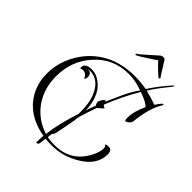

<svg xmlns="http://www.w3.org/2000/svg" viewBox="-271 -1024 1254 1254"><g transform="rotate(45 355.5 -397.0)"><path d="M298 94Q294 94 294 90Q294 62 297 29Q177 10 103 -67Q65 -108 45 -160Q25 -212 25 -276Q25 -382 83 -477Q112 -525 150.5 -561Q189 -597 236 -622Q327 -669 445 -669Q471 -669 498 -666.5Q525 -664 553 -659Q604 -738 666 -805L670 -807Q671 -807 671 -805Q671 -799 665 -791Q633 -753 608 -719Q583 -685 565 -656Q614 -645 666 -626Q672 -636 679 -645Q686 -654 693 -663Q699 -671 703 -671Q708 -671 708 -666Q707 -665 707 -663Q682 -626 667 -572.5Q652 -519 645 -451Q644 -441 631 -429Q618 -417 607 -417Q601 -417 601 -443Q601 -501 636 -574Q628 -585 605 -597.5Q582 -610 544 -623Q482 -519 432 -394Q440 -382 452 -382Q459 -382 415 -346Q392 -284 373 -218Q371 -190 363.5 -154Q356 -118 348 -75L342 -45Q337 -24 328 -20Q327 -12 325.5 -3Q324 6 323 15Q340 19 357.5 20Q375 21 393 21Q548 21 616 -123Q634 -162 634 -190Q634 -208 624 -212Q622 -212 622 -213Q622 -222 650 -222Q680 -222 680 -182Q680 -83 574 -20Q483 36 379 36Q349 36 320 33Q319 40 318 51.5Q317 63 315 77Q312 94 298 94ZM300 9Q306 -44 321 -105.5Q336 -167 358 -236V-259Q358 -325 340 -379Q299 -486 213 -486Q208 -486 203 -485.5Q198 -485 193 -484Q231 -484 231 -447Q231 -431 222 -422Q207 -457 178 -457Q168 -457 155 -452Q154 -454 154 -460Q154 -501 214 -501Q260 -501 301 -467Q338 -436 354 -392Q374 -344 375 -284Q380 -301 386.5 -318Q393 -335 400 -351Q391 -363 391 -379Q391 -388 402 -404Q413 -420 422 -421L424 -412Q450 -472 474 -523.5Q498 -575 525 -614L534 -627Q468 -651 408 -651Q263 -651 172 -548Q80 -449 80 -302Q80 -191 140 -105Q201 -22 300 9ZM351 -770Q347 -770 345 -773Q343 -776 348 -780Q355 -783 373.5 -799Q392 -815 414 -834.5Q436 -854 452.5 -869Q469 -884 472 -885Q477 -888 489 -888Q498 -888 501 -885Q503 -884 512.5 -869Q522 -854 534.5 -834Q547 -814 557 -798Q567 -782 569 -780Q572 -779 572 -776Q571 -772 566.5 -770.5Q562 -769 558 -772Q557 -772 545 -783Q533 -794 518 -808.5Q503 -823 491.5 -835Q480 -847 478 -850Q474 -846 455.5 -834Q437 -822 415 -807.5Q393 -793 375.5 -782.5Q358 -772 356 -772Q352 -770 351 -770Z"/></g></svg>

Font: Lavishly Yours
Style: Regular
Weight: 400
Designer: Robert E. Leuschke
Foundry: Robert E. Leuschke
Version: Version 1.010; ttfautohint (v1.8.3)